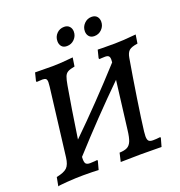

<svg xmlns="http://www.w3.org/2000/svg" viewBox="-147 -951 1020 1086"><g transform="rotate(-20 363.0 -407.5)"><path d="M724 -647 716 -595Q679 -590 664.5 -577.5Q650 -565 645 -535Q627 -431 608 -307Q589 -183 581 -115L579 -87Q579 -66 586.5 -58.5Q594 -51 612 -51Q631 -51 656 -54L658 -49L644 1L520 0L398 2L410 -50Q440 -51 456.5 -59.5Q473 -68 482 -89.5Q491 -111 496 -154L532 -444Q367 -282 202 -100Q200 -71 206.5 -61Q213 -51 233 -51Q249 -51 262 -52.5Q275 -54 276 -54L279 -50L265 2Q255 1 228 0.5Q201 0 172 0Q130 0 75.5 4Q21 8 19 11L29 -42Q75 -51 93 -68.5Q111 -86 116 -128L166 -536Q168 -558 168 -562Q168 -577 162 -582.5Q156 -588 141 -588Q129 -588 106 -586L104 -592L116 -640L223 -639Q267 -639 345 -647L337 -595Q309 -590 295.5 -582.5Q282 -575 275.5 -558.5Q269 -542 263 -507Q242 -388 214 -200Q375 -357 545 -544Q546 -550 546 -561Q546 -576 539.5 -582Q533 -588 518 -588Q502 -588 493.5 -587Q485 -586 484 -586L481 -592L493 -640Q493 -639 596 -639Q641 -639 724 -647ZM295 -762Q295 -789 313 -807.5Q331 -826 358 -826Q378 -826 389.5 -813.5Q401 -801 401 -782Q401 -756 382.5 -737Q364 -718 337 -718Q316 -718 305.5 -730.5Q295 -743 295 -762ZM460 -762Q460 -788 478.5 -807Q497 -826 523 -826Q544 -826 555 -813.5Q566 -801 566 -782Q566 -756 547.5 -737Q529 -718 502 -718Q482 -718 471 -730.5Q460 -743 460 -762Z"/></g></svg>

Font: Alegreya Medium
Style: Italic
Weight: 500
Italic angle: -7°
Designer: Juan Pablo del Peral
Foundry: Huerta Tipografica
Version: Version 2.008; ttfautohint (v1.8)